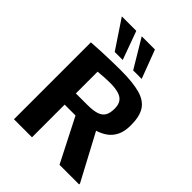

<svg xmlns="http://www.w3.org/2000/svg" viewBox="-266 -1107 1247 1247"><g transform="rotate(45 357.5 -484.0)"><path d="M87.9 0V-706.6Q130.1 -709.8 178 -711.8Q225.9 -713.8 271.7 -714.9Q317.6 -716 353 -716Q464 -716 529.6 -698Q595.2 -680 624.2 -635.1Q653.1 -590.2 652.8 -509.2Q652.8 -451.6 633.9 -414.5Q614.9 -377.3 584.2 -356.3Q553.5 -335.3 517.7 -324.5L686.3 -8.3V0H506.4L353.2 -300.1H253.5V0ZM253.5 -403H356.4Q410.7 -403 442.4 -413.1Q474.1 -423.1 488 -446.7Q501.9 -470.3 501.9 -511Q501.9 -547.5 487.1 -568.8Q472.4 -590.1 441 -599.6Q409.7 -609.1 359.8 -609.1Q336.1 -609.1 309.2 -607.2Q282.3 -605.4 253.5 -602.8ZM241.6 -771.8 110.9 -967.9H243.8L315.1 -771.8ZM411 -771.8 293.7 -967.9H415L489.2 -771.8Z"/></g></svg>

Font: Comme
Style: Regular
Weight: 400
Designer: Vernon Adams
Foundry: Vernon Adams
Version: Version 1.000;gftools[0.9.27]